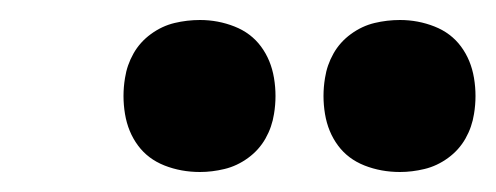

<svg xmlns="http://www.w3.org/2000/svg" viewBox="-20 -766 496 192"><path d="M380 -594Q361 -594 344.5 -600.5Q328 -607 318 -620.5Q308 -634 305 -652Q302 -670 305 -688Q307 -701 313.5 -712.5Q320 -724 331 -732Q342 -740 354.5 -743Q367 -746 380 -746Q398 -746 414.5 -739.5Q431 -733 441 -719.5Q451 -706 454 -688Q457 -670 454 -652Q452 -639 445.5 -627.5Q439 -616 428 -608Q417 -600 404.5 -597Q392 -594 380 -594ZM180 -594Q161 -594 144.5 -600.5Q128 -607 118 -620.5Q108 -634 105 -652Q102 -670 105 -688Q107 -701 113.5 -712.5Q120 -724 131 -732Q142 -740 154.5 -743Q167 -746 180 -746Q198 -746 214.5 -739.5Q231 -733 241 -719.5Q251 -706 254 -688Q257 -670 254 -652Q252 -639 245.5 -627.5Q239 -616 228 -608Q217 -600 204.5 -597Q192 -594 180 -594Z"/></svg>

Font: Iosevka Etoile Oblique
Style: Bold
Weight: 700
Italic angle: -9°
Designer: Belleve Invis
Foundry: Belleve Invis
Version: Version 15.5.2; ttfautohint (v1.8.4)